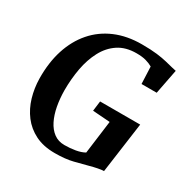

<svg xmlns="http://www.w3.org/2000/svg" viewBox="-171 -901 1033 1058"><g transform="rotate(30 345.5 -372.0)"><path d="M316 8Q244 8 192 -18Q140 -44 106.2 -88.5Q72.5 -133 56 -189.2Q39.5 -245.5 38.5 -306Q37 -406.5 63.2 -488.5Q89.5 -570.5 140.8 -629.5Q192 -688.5 266 -720Q340 -751.5 433.5 -751.5Q491.5 -751.5 529.8 -746.8Q568 -742 594.2 -735.5Q620.5 -729 640.5 -724Q647.5 -722.5 654 -721Q660.5 -719.5 667.5 -718L637 -561H540.5L536 -669.5Q517.5 -680.5 493.2 -687.2Q469 -694 432.5 -694Q364.5 -694 317.8 -663Q271 -632 242.8 -578.5Q214.5 -525 202.2 -458Q190 -391 190 -319Q190.5 -266.5 199.2 -219.5Q208 -172.5 226.2 -135.8Q244.5 -99 272.8 -78Q301 -57 340 -57Q376.5 -57 409.5 -62.8Q442.5 -68.5 465.5 -81.5L493 -292L383 -300L391 -363.5H646L601.5 -42Q586.5 -42 563 -37.2Q539.5 -32.5 518 -26.5Q477.5 -15.5 430.2 -3.8Q383 8 316 8Z"/></g></svg>

Font: Merriweather 20pt
Style: Bold Italic
Weight: 700
Italic angle: -7.8°
Version: Version 2.101